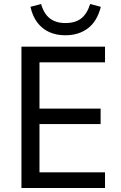

<svg xmlns="http://www.w3.org/2000/svg" viewBox="-20 -938 604 958"><path d="M87 0V-705H504V-627H177V-396H482V-319H177V-78H504V0ZM306 -762Q261 -762 225.5 -778Q190 -794 166 -826Q142 -858 132 -904L185 -918Q199 -869 229 -846Q259 -823 306 -823Q355 -823 384.5 -845.5Q414 -868 430 -918L483 -904Q465 -832 419 -797Q373 -762 306 -762Z"/></svg>

Font: Nunito Sans 10pt SemiCondensed Medium
Style: Regular
Weight: 500
Width: 4
Designer: Vernon Adams
Foundry: Vernon Adams
Version: Version 3.101;gftools[0.9.27]